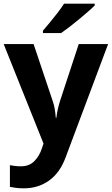

<svg xmlns="http://www.w3.org/2000/svg" viewBox="-20 -786 609 1046"><path d="M0 -546H163L266 -239Q274 -217 278 -193.5Q282 -170 284 -144H287Q290 -170 295.5 -193.5Q301 -217 308 -239L409 -546H569L338 70Q307 155 247.5 197.5Q188 240 110 240Q85 240 66.5 237.5Q48 235 34 232V114Q45 116 60.5 118Q76 120 93 120Q140 120 167.5 91.5Q195 63 208 23L217 -4ZM496 -756Q482 -742 459 -722Q436 -702 409.5 -680Q383 -658 357.5 -638.5Q332 -619 313 -606H214V-619Q230 -638 251.5 -663.5Q273 -689 294 -716.5Q315 -744 329 -766H496Z"/></svg>

Font: Noto Sans Medefaidrin
Style: Bold
Weight: 700
Designer: Dalton Maag Ltd
Foundry: Dalton Maag Ltd
Version: Version 1.002; ttfautohint (v1.8.4.7-5d5b)